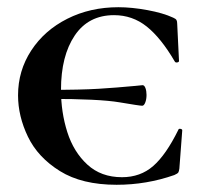

<svg xmlns="http://www.w3.org/2000/svg" viewBox="-20 -500 570 532"><path d="M115 -226V-251Q204 -251 253 -254Q302 -257 355 -262L375 -264Q380 -264 383 -256Q386 -248 386 -237Q386 -225 382.5 -216Q379 -207 374 -207Q367 -207 311 -216.5Q255 -226 115 -226ZM460 -451Q467 -448 469 -444.5Q471 -441 471 -434L476 -331Q476 -328 471 -327Q466 -326 464 -330Q426 -395 386.5 -426.5Q347 -458 296 -458Q225 -458 187 -401.5Q149 -345 149 -251Q149 -189 166.5 -134Q184 -79 222 -44Q260 -9 318 -9Q369 -9 404.5 -40Q440 -71 474 -140Q475 -144 480 -143Q485 -142 485 -139L477 -33Q476 -25 474 -22Q472 -19 463 -15Q386 12 303 12Q207 12 146 -26Q85 -64 57.5 -121Q30 -178 30 -236Q30 -304 66.5 -360Q103 -416 166.5 -448Q230 -480 308 -480Q345 -480 388.5 -472Q432 -464 460 -451Z"/></svg>

Font: Cormorant Unicase
Style: Bold
Weight: 700
Designer: Christian Thalmann (Catharsis Fonts)
Foundry: Catharsis Fonts
Version: Version 4.000